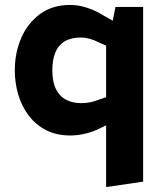

<svg xmlns="http://www.w3.org/2000/svg" viewBox="-20 -541 664 778"><path d="M265 8Q209 8 167 -13.5Q125 -35 96.5 -72.5Q68 -110 54 -157.5Q40 -205 40 -256Q40 -327 66 -387Q92 -447 142 -484Q192 -521 265 -521Q298 -521 333 -509.5Q368 -498 400 -478L449 -450L419 -352L379 -370Q361 -379 343 -384Q325 -389 309 -389Q269 -389 243 -374Q217 -359 204.5 -329Q192 -299 192 -256Q192 -210 206.5 -180.5Q221 -151 247.5 -137Q274 -123 310 -123Q327 -123 345 -126.5Q363 -130 380 -137L419 -150L453 -54L391 -24Q361 -8 328 0Q295 8 265 8ZM410 217V-393L429 -418L448 -513H560V195Z"/></svg>

Font: REM Medium SemiBold
Style: Regular
Weight: 600
Version: Version 1.005;gftools[0.9.28]